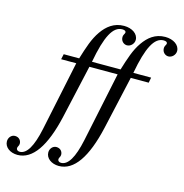

<svg xmlns="http://www.w3.org/2000/svg" viewBox="-272 -794 1070 1116"><g transform="rotate(15 263.0 -235.5)"><path d="M211 -428C240 -586 277 -656 333 -656C347 -656 355 -651 355 -643C355 -634 345 -629 345 -612C345 -588 364 -573 382 -573C405 -573 424 -594 424 -616C424 -652 387 -678 338 -678C277 -678 236 -644 206 -601C173 -554 156 -499 134 -428H41L34 -396H125L37 24C14 132 -18 186 -60 186C-72 186 -80 179 -80 170C-80 159 -71 154 -71 141C-71 120 -86 104 -109 104C-130 104 -147 123 -147 146C-147 181 -113 207 -68 207C23 207 90 109 132 -76L204 -396H374L286 24C263 132 231 186 189 186C177 186 169 179 169 170C169 159 178 154 178 141C178 120 163 104 140 104C119 104 102 123 102 146C102 181 136 207 181 207C272 207 339 109 381 -76L453 -396H561L567 -428H460C489 -586 526 -656 582 -656C596 -656 604 -651 604 -643C604 -634 594 -629 594 -612C594 -588 613 -573 631 -573C654 -573 673 -594 673 -616C673 -652 635 -678 586 -678C525 -678 485 -644 455 -601C422 -554 405 -499 383 -428Z"/></g></svg>

Font: XITS
Style: Italic
Weight: 400
Italic angle: -16.33°
Designer: MicroPress Inc., with final additions and corrections provided by Coen Hoffman, Elsevier (retired)
Version: Version 1.302